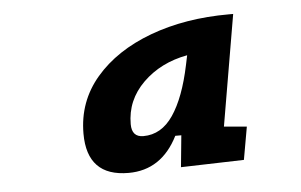

<svg xmlns="http://www.w3.org/2000/svg" viewBox="-35 -750 656 419"><g transform="rotate(-5 293.0 -540.0)"><path d="M479.5 -703.1H488.8L447.3 -460L497.1 -455.6L484.4 -383.8L346.2 -379.9L353 -449.2H339.8Q303.7 -377.4 231.4 -377.4Q140.6 -377.4 140.6 -471.2Q140.6 -541.5 185.3 -593.8Q230 -646 306.9 -674.6Q383.8 -703.1 479.5 -703.1ZM270.5 -454.6Q310.1 -454.6 335.9 -492.7Q361.8 -530.8 376.5 -601.1L380.9 -622.1Q322.3 -611.3 283.7 -573.5Q245.1 -535.6 245.1 -482.9Q245.1 -454.6 270.5 -454.6Z"/></g></svg>

Font: CaskaydiaCove NFP SemiBold
Style: Italic
Weight: 600
Italic angle: -10°
Designer: Aaron Bell
Foundry: Saja Typeworks
Version: Version 2111.001; VTT 6.35;Nerd Fonts 3.1.1